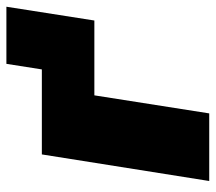

<svg xmlns="http://www.w3.org/2000/svg" viewBox="-56 -602 658 585"><g transform="rotate(-90 272.5 -309.0)"><path d="M14 0 95 -510H354L371 -618H545L503 -350H275L220 0Z"/></g></svg>

Font: Winston Black
Style: Italic
Weight: 900
Italic angle: -9°
Designer: Original fonts by Vernon Adams / Changes by Cristiano Sobral
Foundry: VOriginal fonts by Vernon Adams / Changes by Cristiano Sobral
Version: Version 2.503;July 17, 2020;FontCreator 13.0.0.2655 64-bit